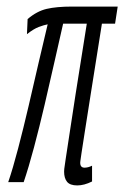

<svg xmlns="http://www.w3.org/2000/svg" viewBox="-20 -554 378 584"><path d="M215 10Q193 10 184 -1Q175 -12 175 -32Q175 -34 175.5 -40.5Q176 -47 179.5 -68.5Q183 -90 190 -137.5Q197 -185 210 -268Q223 -351 244 -482H172Q161 -434 146.5 -369.5Q132 -305 116 -236.5Q100 -168 83.5 -106Q67 -44 52 0H5Q19 -41 35 -102Q51 -163 67 -231.5Q83 -300 98 -365.5Q113 -431 125 -480Q114 -478 98 -472Q82 -466 62 -450L64 -496Q92 -520 122 -527Q152 -534 199 -534H338L330 -482H290Q270 -357 257.5 -277.5Q245 -198 238 -153.5Q231 -109 228 -89Q225 -69 224.5 -64.5Q224 -60 224 -59Q224 -44 237 -44Q248 -44 260 -50V-2Q236 10 215 10Z"/></svg>

Font: Georama ExtraCondensed Light
Style: Italic
Weight: 300
Width: 2
Italic angle: -9°
Designer: Jean-Baptiste Levee
Foundry: Production Type
Version: Version 1.000